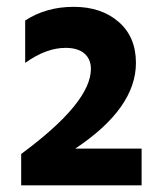

<svg xmlns="http://www.w3.org/2000/svg" viewBox="-20 -978 474 562"><path d="M42 -435.5V-527.3Q246.1 -677.7 246.1 -776.4Q246.1 -804.7 227.1 -821.3Q208 -837.9 171.9 -837.9Q115.2 -837.9 53.7 -793.9V-918Q115.2 -958 195.8 -958Q276.4 -958 327.1 -914.1Q377.9 -870.1 377.9 -793.9Q377.9 -661.1 200.2 -543H394.5V-435.5Z"/></svg>

Font: GenEi M Gothic v2 Heavy
Style: Regular
Weight: 800
Version: Version 2.0